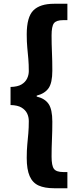

<svg xmlns="http://www.w3.org/2000/svg" viewBox="-20 -827 429 1020"><path d="M267 173Q217 173 185 158.5Q153 144 137.5 108.5Q122 73 122 12Q122 -29 125 -59.5Q128 -90 130.5 -119Q133 -148 133 -184Q133 -206 124 -224.5Q115 -243 94.5 -255.5Q74 -268 36 -269V-365Q74 -366 94.5 -378.5Q115 -391 124 -410Q133 -429 133 -449Q133 -485 130.5 -514Q128 -543 125 -573.5Q122 -604 122 -644Q122 -737 157.5 -772Q193 -807 267 -807H338V-720H316Q279 -720 266.5 -703.5Q254 -687 254 -639Q254 -593 256 -548.5Q258 -504 258 -451Q258 -387 238 -358.5Q218 -330 175 -319V-314Q218 -304 238 -275Q258 -246 258 -181Q258 -130 256 -86Q254 -42 254 5Q254 53 266.5 70Q279 87 316 87H338V173Z"/></svg>

Font: Noto Sans KR Thin ExtraBold
Style: Regular
Weight: 800
Version: Version 2.004-H2;hotconv 1.0.118;makeotfexe 2.5.65603